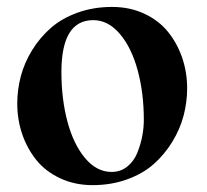

<svg xmlns="http://www.w3.org/2000/svg" viewBox="-20 -522 597 554"><path d="M520 -267.1Q520 -227.5 509.8 -188.5Q499.5 -149.4 477.3 -113Q455.1 -76.7 423.8 -48.8Q392.6 -21 346.7 -4.4Q300.8 12.2 247.1 12.2Q195.8 12.2 153.6 -7.6Q111.3 -27.3 84.7 -60.5Q58.1 -93.8 43.9 -135.5Q29.8 -177.2 29.8 -223.1Q29.8 -262.7 40 -301.8Q50.3 -340.8 72.5 -377Q94.7 -413.1 126.2 -440.9Q157.7 -468.8 203.6 -485.4Q249.5 -502 303.2 -502Q355 -502 397 -482.2Q439 -462.4 465.3 -429.4Q491.7 -396.5 505.9 -354.7Q520 -313 520 -267.1ZM249 -463.9Q157.2 -463.9 157.2 -314Q157.2 -235.8 174.8 -170.4Q192.4 -105 225.8 -65.4Q259.3 -25.9 301.8 -25.9Q328.1 -25.9 347.4 -41.5Q366.7 -57.1 376.5 -81.8Q386.2 -106.4 390.6 -130.1Q395 -153.8 395 -175.8Q395 -253.9 377.2 -319.3Q359.4 -384.8 325.7 -424.3Q292 -463.9 249 -463.9Z"/></svg>

Font: Bluu Next
Style: Bold
Weight: 700
Designer: Jean-Baptiste Morizot, Igor Stepanchenko (Cyrillic)
Foundry: Igor Stepanchenko
Version: Version 1.005